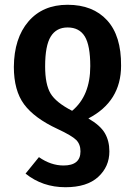

<svg xmlns="http://www.w3.org/2000/svg" viewBox="-20 -564 566 804"><path d="M487 -289Q487 -139 350 -68Q400 -39 419 -6.5Q438 26 438 70Q438 134 391 177Q344 220 254 220Q158 220 87 163L143 94Q193 129 246 129Q317 129 317 70Q317 40 299 22Q281 4 221 -24Q124 -69 81 -127Q38 -185 38 -284Q39 -404 99 -474Q159 -544 263 -544Q369 -544 428.5 -479Q488 -414 487 -289ZM282 -100Q358 -163 358 -287Q358 -374 335 -411.5Q312 -449 263 -449Q216 -449 192.5 -411Q169 -373 169 -286Q169 -211 191.5 -173Q214 -135 282 -100Z"/></svg>

Font: Fira Sans Condensed Medium
Style: Regular
Weight: 500
Width: 3
Designer: Carrois Corporate & Edenspiekermann AG
Foundry: Carrois Corporate GbR & Edenspiekermann AG
Version: Version 4.203;PS 004.203;hotconv 1.0.88;makeotf.lib2.5.64775